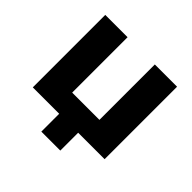

<svg xmlns="http://www.w3.org/2000/svg" viewBox="-167 -708 1010 1010"><g transform="rotate(45 338.0 -203.0)"><path d="M408.2 132.8V0H605V-539.1H439.5V-127H236.8V-539.1H70.8V0H267.1V132.8Z"/></g></svg>

Font: Winston ExtraBold
Style: Regular
Weight: 800
Designer: Vernon Adams, Kim Jin-seong, David Berlow, Cristiano Sobral
Foundry: The Winston Project Authors
Version: Version 3.004